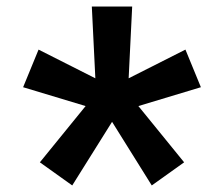

<svg xmlns="http://www.w3.org/2000/svg" viewBox="-20 -773 686 588"><path d="M384.8 -752.9 374 -533.2 547.9 -621.1 595.2 -505.9 403.8 -448.2 543.9 -275.9 444.8 -205.1 323.2 -399.9 201.2 -205.1 102.1 -275.9 242.2 -448.2 50.8 -505.9 98.1 -621.1 272 -533.2 261.2 -752.9Z"/></svg>

Font: Standard
Style: Bold
Weight: 400
Designer: Bryce Wilner
Version: Version 2.000;PS 2.0;hotconv 16.6.51;makeotf.lib2.5.65220 DE